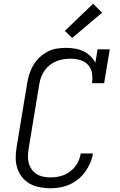

<svg xmlns="http://www.w3.org/2000/svg" viewBox="-20 -999 640 1027"><path d="M250 8Q220 8 192 2.5Q164 -3 140 -16Q116 -29 98.5 -51Q81 -73 72.5 -99Q64 -125 64 -154.5Q64 -184 69 -213L126 -558Q130 -582 138 -606Q146 -630 159.5 -652.5Q173 -675 192.5 -693Q212 -711 235 -723Q258 -735 283 -739Q308 -743 333 -743Q357 -743 381 -739Q405 -735 426 -725Q447 -715 463.5 -699Q480 -683 490 -663L502 -735H567L537 -554H472Q476 -581 472 -607Q468 -633 451.5 -651.5Q435 -670 409.5 -677.5Q384 -685 358 -685Q339 -685 319.5 -682Q300 -679 281.5 -671.5Q263 -664 246.5 -651Q230 -638 218.5 -621.5Q207 -605 200 -586.5Q193 -568 190 -548L133 -203Q130 -184 129.5 -164Q129 -144 134 -126Q139 -108 150 -92.5Q161 -77 176.5 -67.5Q192 -58 211 -54Q230 -50 250 -50Q268 -50 286.5 -53Q305 -56 322.5 -63Q340 -70 355.5 -82Q371 -94 383 -109.5Q395 -125 402 -142.5Q409 -160 412 -178H477Q473 -152 462.5 -127.5Q452 -103 436 -80.5Q420 -58 398.5 -40.5Q377 -23 352 -12Q327 -1 301 3.5Q275 8 250 8ZM366 -796 327 -834 478 -979 526 -931Z"/></svg>

Font: Iosevka Curly Slab LtExObl
Style: Regular
Weight: 300
Width: 7
Italic angle: -9°
Monospace: yes
Designer: Belleve Invis
Foundry: Belleve Invis
Version: Version 11.1.0; ttfautohint (v1.8.3)